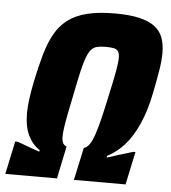

<svg xmlns="http://www.w3.org/2000/svg" viewBox="-62 -742 702 789"><g transform="rotate(5 289.0 -348.0)"><path d="M-11 0 18 -136H28Q37 -133 46.5 -129.5Q56 -126 65 -122.5Q74 -119 83 -116Q92 -113 101 -109.5Q110 -106 120 -103L121 -110Q91 -129 73.5 -165Q56 -201 56 -256Q56 -283 60.5 -316Q65 -349 73 -389Q86 -451 100 -500.5Q114 -550 134.5 -587Q155 -624 186.5 -648Q218 -672 265 -684Q312 -696 381 -696Q442 -696 482 -686.5Q522 -677 545.5 -659Q569 -641 579 -614Q589 -587 589 -551Q589 -519 582 -477Q575 -435 565 -385Q550 -310 525.5 -255Q501 -200 469.5 -165Q438 -130 399 -110L398 -103Q409 -106 419.5 -109.5Q430 -113 440.5 -116.5Q451 -120 462 -123Q473 -126 483.5 -129.5Q494 -133 505 -136H514L485 0H272L301 -134Q314 -138 324 -152Q334 -166 343 -192Q352 -218 362 -258.5Q372 -299 384 -356Q398 -419 405 -457Q412 -495 412 -516Q412 -534 406 -542.5Q400 -551 387.5 -553.5Q375 -556 354 -556Q333 -556 319 -552.5Q305 -549 295.5 -538.5Q286 -528 277.5 -506.5Q269 -485 260.5 -448.5Q252 -412 241 -356Q231 -308 224 -272.5Q217 -237 213.5 -213Q210 -189 210 -173Q210 -156 215 -146.5Q220 -137 230 -134L202 0Z"/></g></svg>

Font: Saira SemiCondensed ExtraBold
Style: Italic
Weight: 800
Width: 4
Italic angle: -12°
Designer: Hector Gatti with collaboration of the Omnibus-Type team
Foundry: Omnibus-Type
Version: Version 1.101